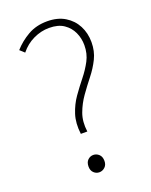

<svg xmlns="http://www.w3.org/2000/svg" viewBox="-143 -828 721 918"><g transform="rotate(-20 217.5 -369.0)"><path d="M180 -190Q173 -246 187 -289.5Q201 -333 226 -368.5Q251 -404 277.5 -437Q304 -470 322.5 -505Q341 -540 341 -583Q341 -618 327 -648.5Q313 -679 284.5 -698.5Q256 -718 210 -718Q169 -718 130 -699.5Q91 -681 63 -646L40 -667Q71 -702 113.5 -726.5Q156 -751 212 -751Q265 -751 302 -728.5Q339 -706 358.5 -668.5Q378 -631 378 -585Q378 -539 359.5 -501.5Q341 -464 314 -430Q287 -396 261.5 -360Q236 -324 221 -283Q206 -242 213 -190ZM201 13Q185 13 173 1.5Q161 -10 161 -30Q161 -52 173 -63.5Q185 -75 201 -75Q217 -75 229.5 -63.5Q242 -52 242 -30Q242 -10 229.5 1.5Q217 13 201 13Z"/></g></svg>

Font: Source Han Sans SC ExtraLight
Style: Regular
Weight: 250
Designer: Ryoko NISHIZUKA 西塚涼子 (kana, bopomofo & ideographs); Paul D. Hunt (Latin, Greek & Cyrillic); Sandoll Communications 산돌커뮤니
Foundry: Adobe
Version: Version 2.004;hotconv 1.0.118;makeotfexe 2.5.65603